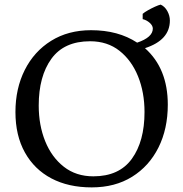

<svg xmlns="http://www.w3.org/2000/svg" viewBox="-20 -797 795 833"><path d="M375 -666Q493 -666 575 -612Q643 -635 643 -673Q643 -686 629.5 -698Q616 -710 599 -714V-737Q607 -744 622 -752.5Q637 -761 652.5 -768Q668 -775 677 -777Q695 -769 706 -749Q717 -729 717 -708Q717 -623 609 -588Q708 -500 708 -343Q708 -238 667.5 -157Q627 -76 553 -30Q479 16 378 16Q277 16 203 -23Q129 -62 88 -135.5Q47 -209 47 -311Q47 -413 87.5 -493.5Q128 -574 202 -620Q276 -666 375 -666ZM371 -618Q258 -618 203 -542Q148 -466 148 -339Q148 -254 176 -184.5Q204 -115 257 -73.5Q310 -32 385 -32Q497 -32 552 -108Q607 -184 607 -311Q607 -396 579 -465.5Q551 -535 498.5 -576.5Q446 -618 371 -618Z"/></svg>

Font: Buenard
Style: Regular
Weight: 400
Version: Version 2.000